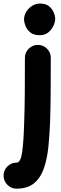

<svg xmlns="http://www.w3.org/2000/svg" viewBox="-102 -806 348 1102"><path d="M115.2 -548.3Q146 -548.3 167.7 -526.6Q189.5 -504.9 189.5 -474.1Q189.5 -361.8 188.7 -270.5Q188 -179.2 185.5 -106.9Q182.6 -33.2 175.8 35.6Q168.9 104.5 150.4 158.9Q131.8 213.4 94.2 245.1Q56.6 276.9 -7.3 276.9Q-37.6 276.9 -59.6 254.6Q-81.5 232.4 -81.5 202.1Q-81.5 171.4 -59.6 149.4Q-37.6 127.4 -7.3 127.4Q16.6 127.4 25.1 68.4Q33.7 9.3 37.1 -112.8Q39.6 -182.6 40.3 -272.2Q41 -361.8 41 -474.1Q41 -504.9 63 -526.6Q85 -548.3 115.2 -548.3ZM36.1 -694.8Q36.1 -717.8 48.8 -738.5Q61.5 -759.3 82.5 -772.5Q103.5 -785.6 128.4 -785.6Q160.2 -785.6 179 -770.5Q197.8 -755.4 206.3 -734.9Q214.8 -714.4 214.8 -698.2Q214.8 -680.2 204.8 -658Q194.8 -635.7 175 -619.9Q155.3 -604 126 -604Q91.3 -604 71.8 -620.1Q52.2 -636.2 44.2 -657.5Q36.1 -678.7 36.1 -694.8Z"/></svg>

Font: Mikhak-DS2-FD ExtraBold
Style: Regular
Weight: 800
Designer: Amin Abedi
Version: Version 3.2